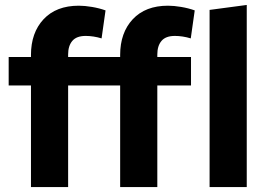

<svg xmlns="http://www.w3.org/2000/svg" viewBox="-20 -755 1091 775"><path d="M15 -410V-525H105V-533Q105 -623 156 -677.5Q207 -732 298 -732Q322 -732 351.5 -727Q381 -722 406 -713L390 -600Q374 -605 357.5 -607.5Q341 -610 326 -610Q289 -610 272 -590Q255 -570 255 -535V-525H465V-533Q465 -623 516 -677.5Q567 -732 658 -732Q682 -732 711.5 -727Q741 -722 766 -713L750 -600Q734 -605 717.5 -607.5Q701 -610 686 -610Q649 -610 632 -590Q615 -570 615 -535V-525H751V-410H615V0H465V-410H255V0H105V-410ZM826 0V-715L976 -735V0Z"/></svg>

Font: Radio Canada
Style: Bold
Weight: 700
Designer: Charles Daoud, Etienne Aubert Bonn, Alexandre Saumier Demers, Jacques Le Bailly
Foundry: Radio-Canada
Version: Version 2.104; ttfautohint (v1.8.4.7-5d5b);gftools[0.9.28.de